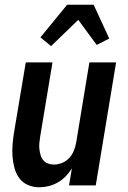

<svg xmlns="http://www.w3.org/2000/svg" viewBox="-20 -784 540 812"><path d="M146 8Q121 8 98.5 -1.5Q76 -11 62 -30Q48 -49 41.5 -72.5Q35 -96 33 -121Q31 -146 33 -171.5Q35 -197 39 -222L89 -520H202L150 -207Q148 -193 146.5 -180Q145 -167 146.5 -154Q148 -141 151.5 -128.5Q155 -116 163 -106.5Q171 -97 182.5 -92.5Q194 -88 208 -88Q225 -88 242.5 -95Q260 -102 272.5 -115.5Q285 -129 292 -146Q299 -163 302 -180L358 -520H471L385 0H272L284 -72Q273 -54 258 -38.5Q243 -23 224.5 -12.5Q206 -2 186 3Q166 8 146 8ZM196 -589 151 -626 264 -764H376L442 -621L389 -594L311 -700Z"/></svg>

Font: Iosevka SS18
Style: Bold Italic
Weight: 700
Italic angle: -9°
Monospace: yes
Designer: Belleve Invis
Foundry: Belleve Invis
Version: Version 25.1.1; ttfautohint (v1.8.4)